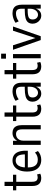

<svg xmlns="http://www.w3.org/2000/svg" viewBox="1292 -2026 744 3367"><g transform="rotate(-90 1663.5 -343.0)"><path d="M226.7 8.9Q156 8.9 120.5 -29.3Q85 -67.6 85 -148.6V-429.4H8.2V-486.3H85V-635H158.7V-486.3H282.3V-429.4H158.7V-156.2Q158.7 -99.8 177.6 -76.9Q196.5 -54 237.4 -54Q250.5 -54 263.7 -57.4Q277 -60.8 287.4 -64.5L300.4 -8.4Q289.2 -1.5 268.1 3.7Q247 8.9 226.7 8.9Z M544.6 8.9Q481.4 8.9 435.1 -18.2Q388.8 -45.4 363.5 -100.7Q338.2 -156.1 338.2 -241.6Q338.2 -320.9 361.9 -377.2Q385.5 -433.6 429.3 -464.4Q473 -495.3 531.8 -495.3Q588.1 -495.3 626.3 -468.8Q664.6 -442.4 684.1 -390.5Q703.6 -338.5 703.6 -262.6V-226.6H395.9V-278.5H653.4L639.7 -264.3Q639.7 -358.4 613.2 -398.8Q586.7 -439.1 532.5 -439.1Q494.1 -439.1 466.7 -417.7Q439.2 -396.3 424.4 -354.4Q409.6 -312.6 409.6 -248.9V-233.6Q409.6 -169.2 425.4 -129.1Q441.2 -89.1 471.6 -70.3Q502 -51.5 546.5 -51.5Q580.3 -51.5 612.3 -63.3Q644.2 -75.1 671.3 -101.5L698.2 -49.7Q667.3 -20.9 627.8 -6Q588.3 8.9 544.6 8.9Z M805.8 0V-486.3H877.4V-391.3H868.8Q884.1 -437.6 922.6 -466.5Q961.1 -495.3 1016 -495.3Q1058.2 -495.3 1088.5 -478.1Q1118.7 -460.9 1135.5 -424.2Q1152.3 -387.5 1152.3 -327.7V0H1078.6V-321.4Q1078.6 -365.2 1068.2 -389.5Q1057.8 -413.7 1039 -423.7Q1020.1 -433.7 995.3 -433.7Q963.4 -433.7 936.9 -418.6Q910.4 -403.6 895 -374.5Q879.5 -345.5 879.5 -304.8V0Z M1441.7 8.9Q1371 8.9 1335.5 -29.3Q1300 -67.6 1300 -148.6V-429.4H1223.2V-486.3H1300V-635H1373.7V-486.3H1497.3V-429.4H1373.7V-156.2Q1373.7 -99.8 1392.6 -76.9Q1411.5 -54 1452.4 -54Q1465.5 -54 1478.7 -57.4Q1492 -60.8 1502.4 -64.5L1515.4 -8.4Q1504.2 -1.5 1483.1 3.7Q1462 8.9 1441.7 8.9Z M1706.4 8.9Q1665.3 8.9 1632.7 -12.2Q1600.2 -33.3 1581.8 -67.4Q1563.4 -101.4 1563.4 -140.5Q1563.4 -191 1586.4 -221.7Q1609.5 -252.4 1660.7 -266.3Q1711.8 -280.3 1796.7 -280.3H1836.3V-229.4H1804.1Q1754.9 -229.4 1722.5 -224.8Q1690.1 -220.3 1671.4 -210.3Q1652.7 -200.3 1644.8 -183Q1637 -165.7 1637 -140.9Q1637 -99.7 1661 -73.8Q1685 -47.9 1722.7 -47.9Q1749.8 -47.9 1773.4 -65.6Q1797.1 -83.3 1811.4 -115.1Q1825.7 -146.8 1825.7 -188.8V-332.5Q1825.7 -386.4 1806.7 -410.4Q1787.7 -434.4 1742.4 -434.4Q1709.1 -434.4 1674.5 -423.2Q1639.9 -412.1 1604.6 -386.5L1578.6 -441.3Q1602 -458.6 1630 -470.3Q1658 -482.1 1688.2 -488.7Q1718.4 -495.3 1746.8 -495.3Q1798.6 -495.3 1831.7 -476.8Q1864.9 -458.3 1880.8 -421.2Q1896.8 -384.2 1896.8 -327V0H1827.1V-108.8H1834.5Q1826.2 -72 1807.8 -45.4Q1789.5 -18.9 1763.8 -5Q1738.1 8.9 1706.4 8.9Z M2185.7 8.9Q2115 8.9 2079.5 -29.3Q2044 -67.6 2044 -148.6V-429.4H1967.2V-486.3H2044V-635H2117.7V-486.3H2241.3V-429.4H2117.7V-156.2Q2117.7 -99.8 2136.6 -76.9Q2155.5 -54 2196.4 -54Q2209.5 -54 2222.7 -57.4Q2236 -60.8 2246.4 -64.5L2259.4 -8.4Q2248.2 -1.5 2227.1 3.7Q2206 8.9 2185.7 8.9Z M2317.2 -610V-694.8H2405.1V-610ZM2324.8 0V-486.3H2398.5V0Z M2643.8 0 2473.5 -486.3H2552.6L2694.4 -46.5H2664.2L2807.8 -486.3H2881.9L2711.3 0Z M3074.4 8.9Q3033.3 8.9 3000.7 -12.2Q2968.2 -33.3 2949.8 -67.4Q2931.4 -101.4 2931.4 -140.5Q2931.4 -191 2954.4 -221.7Q2977.5 -252.4 3028.7 -266.3Q3079.8 -280.3 3164.7 -280.3H3204.3V-229.4H3172.1Q3122.9 -229.4 3090.5 -224.8Q3058.1 -220.3 3039.4 -210.3Q3020.7 -200.3 3012.8 -183Q3005 -165.7 3005 -140.9Q3005 -99.7 3029 -73.8Q3053 -47.9 3090.7 -47.9Q3117.8 -47.9 3141.4 -65.6Q3165.1 -83.3 3179.4 -115.1Q3193.7 -146.8 3193.7 -188.8V-332.5Q3193.7 -386.4 3174.7 -410.4Q3155.7 -434.4 3110.4 -434.4Q3077.1 -434.4 3042.5 -423.2Q3007.9 -412.1 2972.6 -386.5L2946.6 -441.3Q2970 -458.6 2998 -470.3Q3026 -482.1 3056.2 -488.7Q3086.4 -495.3 3114.8 -495.3Q3166.6 -495.3 3199.7 -476.8Q3232.9 -458.3 3248.8 -421.2Q3264.8 -384.2 3264.8 -327V0H3195.1V-108.8H3202.5Q3194.2 -72 3175.8 -45.4Q3157.5 -18.9 3131.8 -5Q3106.1 8.9 3074.4 8.9Z"/></g></svg>

Font: Nunito Sans 12pt ExtraLight Condensed
Style: Regular
Weight: 200
Width: 3
Version: Version 3.101;gftools[0.9.27]